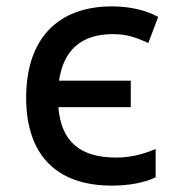

<svg xmlns="http://www.w3.org/2000/svg" viewBox="-20 -571 570 602"><path d="M331 11C384 11 432 2 468 -15V-104C426 -86 386 -77 345 -77C228 -77 172 -129 163 -235H390V-318H165C179 -413 234 -464 334 -464C375 -464 404 -455 445 -436L476 -518C438 -539 387 -551 331 -551C160 -551 62 -448 62 -265C62 -87 155 11 331 11Z"/></svg>

Font: Noto Sans Mono Condensed Medium
Style: Regular
Weight: 500
Width: 3
Designer: Monotype Design Team
Foundry: Monotype Imaging Inc.
Version: Version 2.014